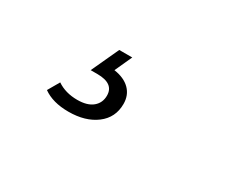

<svg xmlns="http://www.w3.org/2000/svg" viewBox="-44 -168 687 550"><g transform="rotate(30 300.0 107.0)"><path d="M194 220Q142 220 110 197L132 159Q160 178 199 178Q232 178 249.5 163.5Q267 149 267 125Q267 85 212 85H190L232 -6H275L249 51Q283 56 301.5 74.5Q320 93 320 122Q320 167 285 193.5Q250 220 194 220Z"/></g></svg>

Font: Montserrat
Style: Italic
Weight: 400
Italic angle: -11.3°
Designer: Julieta Ulanovsky
Foundry: Julieta Ulanovsky
Version: Version 9.000; ttfautohint (v1.8.4.7-5d5b)